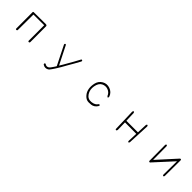

<svg xmlns="http://www.w3.org/2000/svg" viewBox="466 -2240 4068 4068"><g transform="rotate(45 2500.0 -206.5)"><path d="M664 -490 343 -489 340 -28Q340 -3 316 -3Q293 -1 295 -29L294 -507Q293 -534 323 -529L674 -532Q708 -527 708 -505L709 -28Q706 -6 686 -6Q664 -6 664 -28Z M1264 -529Q1277 -532 1285 -517L1491 -108Q1512 -141 1532.5 -176Q1553 -211 1574 -248Q1614 -317 1653 -386.5Q1692 -456 1729 -526Q1732 -537 1744 -538Q1773 -537 1765 -505Q1727 -435 1688 -366Q1649 -297 1608 -228Q1579 -174 1549 -122.5Q1519 -71 1487 -21Q1475 -2 1462 17Q1449 36 1436 55Q1427 67 1418 79Q1409 91 1399 102Q1350 140 1290 127Q1277 123 1265 116.5Q1253 110 1242 103Q1229 61 1267 67Q1283 80 1299 84Q1339 94 1373 65Q1392 49 1404 28Q1418 10 1430 -8.5Q1442 -27 1454 -45Q1460 -59 1466 -65L1250 -497Q1243 -520 1264 -529Z M2673 -377Q2641 -455 2566 -482Q2492 -509 2419 -472Q2347 -434 2327 -321Q2306 -210 2364 -122Q2420 -36 2522 -47Q2625 -58 2662 -124Q2682 -136 2692 -129Q2703 -121 2688 -90Q2638 -14 2559 -4Q2519 1 2487 0Q2455 -1 2432 -9Q2409 -17 2386.5 -34Q2364 -51 2342 -78Q2297 -132 2285 -207Q2272 -282 2294 -373Q2316 -464 2398 -513Q2481 -561 2576 -528Q2671 -495 2707 -402Q2713 -367 2703 -361Q2692 -355 2673 -377Z M3701 -23Q3696 2 3680 2Q3662 2 3662 -26L3670 -243L3330 -245L3335 -26Q3333 2 3313 5Q3293 8 3292 -20L3277 -512Q3279 -539 3297 -541Q3313 -542 3319 -516L3327 -290H3673L3682 -518Q3687 -543 3703 -543Q3719 -543 3724 -517Z M4285 -535Q4308 -533 4310 -509L4313 -104L4696 -526Q4726 -546 4732 -509L4729 -39Q4728 -16 4708 -14Q4689 -16 4688 -38L4692 -442L4307 -21Q4281 -4 4272 -37L4269 -509Q4270 -526 4285 -535Z"/></g></svg>

Font: Yomogi
Style: Regular
Weight: 400
Designer: satsuyako
Foundry: satsuyako
Version: Version 3.100